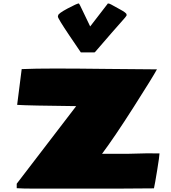

<svg xmlns="http://www.w3.org/2000/svg" viewBox="-20 -1112 1009 1132"><path d="M321.3 -1014.2 322.8 -1021Q322.8 -1032.2 378.7 -1062Q434.6 -1091.8 445.3 -1091.8Q446.3 -1091.8 452.1 -1080.1L511.7 -956.1Q613.3 -1087.4 615.2 -1090.3V-1091.8Q625 -1091.8 636.2 -1085Q647.5 -1078.1 686.8 -1057.1Q726.1 -1036.1 726.1 -1026.9V-1020Q726.1 -1017.1 690.7 -977.8Q655.3 -938.5 540.5 -805.2Q538.6 -803.2 536.1 -803.2H456.5Q455.6 -803.7 388.4 -903.6Q321.3 -1003.4 321.3 -1014.2ZM887.7 -1.5 674.3 0H176.3Q114.3 0 78.6 -2.4V-28.8L429.2 -486.3Q147 -489.3 81.1 -493.7L107.9 -704.6Q186 -708 306.2 -708Q426.3 -708 617.7 -705.6Q809.1 -703.1 905.3 -703.1Q883.3 -661.6 768.3 -481.2Q653.3 -300.8 581.5 -205.1H729.5L845.7 -208Q897.9 -208 920.4 -207.5Q920.4 -192.4 906.7 -108.6Q893.1 -24.9 887.7 -1.5Z"/></svg>

Font: Seymour One
Style: Book
Weight: 400
Designer: vernon adams
Foundry: vernon adams
Version: Version 1.000; ttfautohint (v0.93) -l 8 -r 50 -G 200 -x 0 -w